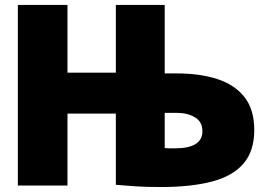

<svg xmlns="http://www.w3.org/2000/svg" viewBox="-20 -748 1072 774"><path d="M447 -3V-290H252V0H52V-728H252V-455H447V-728H644V-452H693Q787 -452 857 -429Q927 -406 966 -356Q1005 -306 1005 -224Q1005 -139 961.5 -88.5Q918 -38 834 -16Q750 6 627 6Q569 6 524.5 3Q480 0 447 -3ZM685 -150Q796 -150 796 -219Q796 -257 766 -275Q736 -293 693 -293H644V-151Q657 -150 662.5 -150Q668 -150 685 -150Z"/></svg>

Font: Murecho Black
Style: Regular
Weight: 900
Designer: Neil Summerour
Foundry: Positype
Version: Version 1.010; ttfautohint (v1.8.3)